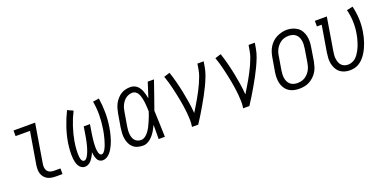

<svg xmlns="http://www.w3.org/2000/svg" viewBox="-14 -1149 3528 1764"><g transform="rotate(-20 1750.0 -266.5)"><path d="M322 0Q301 0 280.5 -3.5Q260 -7 242 -16.5Q224 -26 211.5 -41.5Q199 -57 192.5 -76Q186 -95 186 -116.5Q186 -138 189 -159L242 -475H101V-530H312L249 -150Q246 -132 248 -113.5Q250 -95 260 -81Q270 -67 287 -61Q304 -55 322 -55H387V0Z M605 8Q586 8 570.5 -2.5Q555 -13 546 -29Q537 -45 532.5 -63Q528 -81 526 -99.5Q524 -118 524 -137.5Q524 -157 525 -176.5Q526 -196 528 -215.5Q530 -235 533 -254Q545 -326 569.5 -398.5Q594 -471 627 -538L682 -513Q650 -450 627.5 -381.5Q605 -313 593 -245Q592 -234 590 -223.5Q588 -213 587 -202Q586 -191 585 -180Q584 -169 583.5 -158Q583 -147 583 -136.5Q583 -126 583.5 -115.5Q584 -105 585 -94.5Q586 -84 589 -74Q592 -64 598.5 -55.5Q605 -47 616 -47Q626 -47 634.5 -54.5Q643 -62 648.5 -71Q654 -80 659 -89.5Q664 -99 667.5 -108.5Q671 -118 674.5 -127.5Q678 -137 681 -147Q684 -157 686.5 -166.5Q689 -176 691.5 -186Q694 -196 696 -206Q698 -216 700 -225.5Q702 -235 703.5 -245Q705 -255 707 -265L720 -345H781L768 -265Q766 -253 764.5 -241.5Q763 -230 761.5 -218Q760 -206 758.5 -194Q757 -182 756.5 -170.5Q756 -159 755.5 -147Q755 -135 755 -123.5Q755 -112 756.5 -100.5Q758 -89 760.5 -78Q763 -67 769.5 -57Q776 -47 788 -47Q798 -47 806 -54.5Q814 -62 819.5 -70.5Q825 -79 829.5 -88.5Q834 -98 838 -107.5Q842 -117 845 -126.5Q848 -136 851 -145.5Q854 -155 857 -164.5Q860 -174 862 -183.5Q864 -193 866.5 -202.5Q869 -212 871 -222Q873 -232 874.5 -241.5Q876 -251 878 -261Q889 -329 889.5 -396Q890 -463 878 -529L938 -538Q949 -468 949.5 -397Q950 -326 938 -254Q935 -234 930.5 -214.5Q926 -195 921 -176Q916 -157 909.5 -137.5Q903 -118 894.5 -99.5Q886 -81 875.5 -63Q865 -45 851 -29Q837 -13 818.5 -2.5Q800 8 780 8Q768 8 757 3.5Q746 -1 738.5 -9Q731 -17 726 -27.5Q721 -38 718 -49.5Q715 -61 713 -72.5Q711 -84 710 -96Q705 -84 699 -72Q693 -60 686 -49Q679 -38 671 -27.5Q663 -17 652.5 -9Q642 -1 629.5 3.5Q617 8 605 8Z M1173 8Q1147 8 1121.5 1Q1096 -6 1077 -23Q1058 -40 1047.5 -63Q1037 -86 1032.5 -111.5Q1028 -137 1029.5 -164Q1031 -191 1035 -218L1057 -348Q1061 -371 1067.5 -394Q1074 -417 1085.5 -439Q1097 -461 1114 -480.5Q1131 -500 1152 -513.5Q1173 -527 1197 -532.5Q1221 -538 1245 -538Q1263 -538 1280.5 -531.5Q1298 -525 1311 -513Q1324 -501 1333 -486Q1342 -471 1348 -454Q1354 -437 1358.5 -419.5Q1363 -402 1366 -384Q1378 -420 1389.5 -456.5Q1401 -493 1413 -530H1474Q1450 -462 1427 -394Q1404 -326 1379 -258Q1382 -194 1384 -129.5Q1386 -65 1388 0H1327Q1327 -34 1327.5 -68.5Q1328 -103 1328 -138Q1316 -113 1301.5 -88.5Q1287 -64 1268.5 -42.5Q1250 -21 1225 -6.5Q1200 8 1173 8ZM1173 -47Q1196 -47 1216 -62.5Q1236 -78 1250 -97.5Q1264 -117 1274.5 -138Q1285 -159 1294.5 -181Q1304 -203 1312.5 -225Q1321 -247 1328 -269Q1328 -285 1327 -301Q1326 -317 1325 -332.5Q1324 -348 1322 -364Q1320 -380 1316.5 -395.5Q1313 -411 1308.5 -425.5Q1304 -440 1295.5 -453Q1287 -466 1274 -474.5Q1261 -483 1245 -483Q1228 -483 1211 -477.5Q1194 -472 1179.5 -461Q1165 -450 1154 -435.5Q1143 -421 1135.5 -405Q1128 -389 1123.5 -372Q1119 -355 1117 -339L1095 -209Q1092 -191 1090.5 -172.5Q1089 -154 1090.5 -137Q1092 -120 1097 -103.5Q1102 -87 1112.5 -74Q1123 -61 1139 -54Q1155 -47 1173 -47Z M1653 0Q1659 -34 1658 -68Q1657 -102 1654 -135Q1651 -168 1646 -201Q1641 -234 1635 -266.5Q1629 -299 1622 -331Q1615 -363 1607.5 -395Q1600 -427 1591 -458Q1582 -489 1571 -520L1629 -538Q1646 -487 1659.5 -435Q1673 -383 1684 -329.5Q1695 -276 1703.5 -222Q1712 -168 1716 -113Q1734 -142 1751.5 -171.5Q1769 -201 1786 -230.5Q1803 -260 1818.5 -290Q1834 -320 1848 -351Q1862 -382 1873.5 -413.5Q1885 -445 1890 -477L1899 -530H1960L1951 -477Q1944 -435 1928 -393.5Q1912 -352 1893 -312Q1874 -272 1852.5 -232.5Q1831 -193 1808.5 -154Q1786 -115 1762.5 -76.5Q1739 -38 1714 0Z M2153 0Q2159 -34 2158 -68Q2157 -102 2154 -135Q2151 -168 2146 -201Q2141 -234 2135 -266.5Q2129 -299 2122 -331Q2115 -363 2107.5 -395Q2100 -427 2091 -458Q2082 -489 2071 -520L2129 -538Q2146 -487 2159.5 -435Q2173 -383 2184 -329.5Q2195 -276 2203.5 -222Q2212 -168 2216 -113Q2234 -142 2251.5 -171.5Q2269 -201 2286 -230.5Q2303 -260 2318.5 -290Q2334 -320 2348 -351Q2362 -382 2373.5 -413.5Q2385 -445 2390 -477L2399 -530H2460L2451 -477Q2444 -435 2428 -393.5Q2412 -352 2393 -312Q2374 -272 2352.5 -232.5Q2331 -193 2308.5 -154Q2286 -115 2262.5 -76.5Q2239 -38 2214 0Z M2701 8Q2673 8 2646 1.5Q2619 -5 2597.5 -20.5Q2576 -36 2562.5 -58.5Q2549 -81 2543 -107Q2537 -133 2537.5 -161.5Q2538 -190 2543 -218L2565 -348Q2569 -373 2577 -397.5Q2585 -422 2598.5 -444.5Q2612 -467 2632 -486Q2652 -505 2675.5 -516.5Q2699 -528 2724 -534.5Q2749 -541 2775 -541Q2803 -541 2829.5 -533Q2856 -525 2877.5 -510Q2899 -495 2912.5 -472Q2926 -449 2932 -423Q2938 -397 2937.5 -368.5Q2937 -340 2932 -312L2911 -182Q2906 -157 2898.5 -132.5Q2891 -108 2877 -85.5Q2863 -63 2843 -44.5Q2823 -26 2799.5 -13.5Q2776 -1 2750.5 3.5Q2725 8 2701 8ZM2702 -47Q2720 -47 2738.5 -51Q2757 -55 2774 -65Q2791 -75 2804.5 -89.5Q2818 -104 2827.5 -120.5Q2837 -137 2842.5 -155Q2848 -173 2851 -191L2872 -321Q2875 -341 2876 -360.5Q2877 -380 2874 -398Q2871 -416 2863 -433Q2855 -450 2841 -461.5Q2827 -473 2809 -478Q2791 -483 2771 -483Q2753 -483 2734.5 -478.5Q2716 -474 2700 -464Q2684 -454 2670.5 -439.5Q2657 -425 2647.5 -408.5Q2638 -392 2632.5 -374.5Q2627 -357 2625 -339L2603 -209Q2600 -189 2599 -170Q2598 -151 2601 -132.5Q2604 -114 2612 -97.5Q2620 -81 2633.5 -69.5Q2647 -58 2665 -52.5Q2683 -47 2702 -47Z M3196 8Q3169 8 3143.5 0.5Q3118 -7 3098.5 -23Q3079 -39 3067 -62Q3055 -85 3049.5 -110.5Q3044 -136 3045.5 -163.5Q3047 -191 3051 -218L3094 -475H3047V-530H3164L3111 -209Q3108 -190 3106.5 -171.5Q3105 -153 3107.5 -135.5Q3110 -118 3116 -101.5Q3122 -85 3133.5 -72.5Q3145 -60 3162 -53.5Q3179 -47 3197 -47Q3216 -47 3235.5 -54Q3255 -61 3270.5 -74.5Q3286 -88 3298 -105Q3310 -122 3319.5 -140Q3329 -158 3336 -176.5Q3343 -195 3349 -214Q3355 -233 3359.5 -252Q3364 -271 3367 -290Q3377 -349 3374.5 -407Q3372 -465 3358 -521L3417 -534Q3432 -473 3435 -409.5Q3438 -346 3427 -282Q3423 -257 3417 -233Q3411 -209 3403 -185.5Q3395 -162 3384.5 -139Q3374 -116 3360.5 -94Q3347 -72 3329.5 -52.5Q3312 -33 3290.5 -18.5Q3269 -4 3244.5 2Q3220 8 3196 8Z"/></g></svg>

Font: Iosevka Curly Slab LtObl
Style: Regular
Weight: 300
Italic angle: -9°
Monospace: yes
Designer: Belleve Invis
Foundry: Belleve Invis
Version: Version 11.0.0; ttfautohint (v1.8.3)